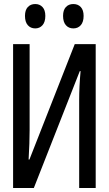

<svg xmlns="http://www.w3.org/2000/svg" viewBox="-20 -933 540 953"><path d="M45 -714H127V-287Q127 -226 122 -141H126L351 -714H455V0H373V-437Q373 -504 380 -580H376L148 0H45ZM104 -854Q104 -883 118 -898Q132 -913 155 -913Q177 -913 191 -898Q205 -883 205 -854Q205 -824 191 -808Q177 -792 155 -792Q132 -792 118 -808Q104 -824 104 -854ZM293 -854Q293 -883 307 -898Q321 -913 344 -913Q367 -913 381 -898Q395 -883 395 -854Q395 -824 381 -808Q367 -792 344 -792Q321 -792 307 -808Q293 -824 293 -854Z"/></svg>

Font: Noto Sans Mono UI Cond
Style: Regular
Weight: 400
Width: 3
Monospace: yes
Designer: Monotype Design team
Foundry: Monotype Imaging Inc.
Version: Version 1.000